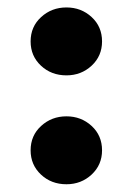

<svg xmlns="http://www.w3.org/2000/svg" viewBox="-20 -488 351 508"><path d="M61 -378.4Q61 -417.5 88.9 -442.9Q116.7 -468.3 155.8 -468.3Q194.8 -468.3 222.4 -442.9Q250 -417.5 250 -378.4Q250 -339.8 222.4 -314.2Q194.8 -288.6 155.8 -288.6Q115.7 -288.6 88.4 -314.2Q61 -339.8 61 -378.4ZM61 -90.3Q61 -129.4 88.9 -154.8Q116.7 -180.2 155.8 -180.2Q194.8 -180.2 222.4 -154.8Q250 -129.4 250 -90.3Q250 -51.8 222.4 -26.1Q194.8 -0.5 155.8 -0.5Q115.7 -0.5 88.4 -26.1Q61 -51.8 61 -90.3Z"/></svg>

Font: Vazirmatn RD Black
Style: Regular
Weight: 900
Designer: Saber Rastikerdar
Foundry: Saber Rastikerdar
Version: Version 32.102